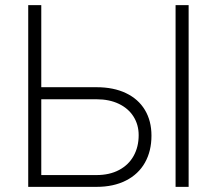

<svg xmlns="http://www.w3.org/2000/svg" viewBox="-20 -727 844 747"><path d="M569.3 -199.2Q569.3 -139.2 543.9 -94.2Q518.6 -49.3 470.2 -24.7Q421.9 0 355.5 0H89.8V-707H140.6V-387.7H355.5Q421.9 -387.7 470 -364.7Q518.1 -341.8 543.7 -299.3Q569.3 -256.8 569.3 -199.2ZM355.5 -45.9Q406.2 -45.9 443.4 -65.7Q480.5 -85.4 500 -120.6Q519.5 -155.8 519.5 -201.2Q519.5 -241.7 499.5 -273.4Q479.5 -305.2 442.4 -323Q405.3 -340.8 355.5 -340.8H140.6V-45.9ZM713.9 0H663.1V-707H713.9Z"/></svg>

Font: Pretendard JP ExtraLight
Style: Regular
Weight: 200
Designer: Base glyphs from Inter by Rasmus Andersson; Hangeul glyphs from Noto Sans CJK(Source Han Sans) by Jang Soo-young and Kan
Foundry: Kil Hyung-jin
Version: Version 1.309